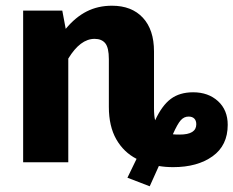

<svg xmlns="http://www.w3.org/2000/svg" viewBox="-20 -568 817 672"><path d="M777 -131Q777 -59 724 -21Q671 17 586 17Q559 17 536 13L504 84L426 54L458 -12Q413 -35 387 -80.5Q361 -126 361 -194V-361Q361 -401 348.5 -416.5Q336 -432 311 -432Q261 -432 219 -363V0H61V-531H198L210 -467Q244 -508 283.5 -528Q323 -548 372 -548Q441 -548 480 -506Q519 -464 519 -388V-190Q519 -162 523 -147Q547 -199 578 -222Q609 -245 656 -245Q709 -245 743 -214Q777 -183 777 -131ZM667 -133Q667 -146 660 -153Q653 -160 640 -160Q624 -160 612.5 -147Q601 -134 585 -98Q592 -97 609 -97Q667 -97 667 -133Z"/></svg>

Font: FiraGOUPP
Style: Bold
Weight: 700
Designer: bBox Type
Foundry: bBox Type GmbH
Version: Version 1.001